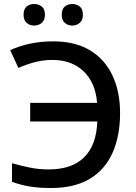

<svg xmlns="http://www.w3.org/2000/svg" viewBox="-20 -931 682 961"><path d="M243 -631Q194 -631 151 -619Q108 -607 72 -591L31 -680Q76 -701 130.5 -712.5Q185 -724 245 -724Q357 -724 431.5 -678.5Q506 -633 543.5 -552Q581 -471 581 -365Q581 -251 543.5 -166.5Q506 -82 429.5 -36Q353 10 236 10Q174 10 129 2.5Q84 -5 40 -21V-114Q86 -101 130.5 -92Q175 -83 223 -83Q341 -83 402 -144.5Q463 -206 467 -323H131V-416H466Q458 -517 398.5 -574Q339 -631 243 -631ZM98 -857Q98 -886 113.5 -898.5Q129 -911 151 -911Q173 -911 189 -898.5Q205 -886 205 -857Q205 -830 189 -816.5Q173 -803 151 -803Q129 -803 113.5 -816.5Q98 -830 98 -857ZM289 -857Q289 -886 304.5 -898.5Q320 -911 342 -911Q363 -911 379 -898.5Q395 -886 395 -857Q395 -830 379 -816.5Q363 -803 342 -803Q320 -803 304.5 -816.5Q289 -830 289 -857Z"/></svg>

Font: Noto Sans Medium
Style: Regular
Weight: 500
Designer: Monotype Design Team
Foundry: Monotype Imaging Inc.
Version: Version 2.007